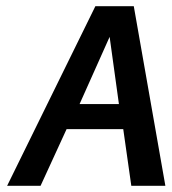

<svg xmlns="http://www.w3.org/2000/svg" viewBox="-20 -600 557 620"><path d="M3 0H111L195 -183H378L404 0H514L412 -580H288ZM237 -264 334 -481 364 -264Z"/></svg>

Font: Charger Sport
Style: BlkNrwObl
Weight: 900
Designer: Jasper
Foundry: Cannot Into Space Fonts
Version: Version 1.1